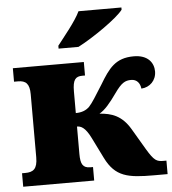

<svg xmlns="http://www.w3.org/2000/svg" viewBox="-54 -815 777 865"><g transform="rotate(-5 334.5 -383.0)"><path d="M229 -606H319C389 -642 502 -721 527 -756V-766H333C312 -721 258 -657 229 -619ZM337 0V-61H325C291 -61 281 -79 281 -125V-249C298 -249 318 -242 343 -191L389 -98C433 -9 491 0 607 0H669V-61H656C625 -61 614 -66 581 -121L525 -216C487 -280 441 -294 387 -298C412 -312 436 -340 467 -384C498 -428 515 -437 542 -437C568 -437 582 -419 585 -394C623 -396 653 -425 653 -466C653 -505 627 -542 563 -542C480 -542 449 -498 407 -428C375 -377 358 -349 343 -333C328 -318 308 -310 281 -310V-408C281 -461 294 -475 325 -475H337V-536H16V-475H34C69 -475 86 -460 86 -412V-127C86 -74 67 -61 30 -61H16V0Z"/></g></svg>

Font: UArctic Serif Black
Style: Regular
Weight: 900
Designer: Customization by Puisto advertising & original work Monotype Design Team
Foundry: Monotype Imaging Inc.
Version: Version 2.004